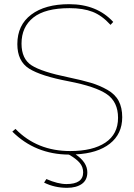

<svg xmlns="http://www.w3.org/2000/svg" viewBox="-20 -735 642 919"><path d="M565 -174Q565 -94 506 -47.5Q447 -1 342 4Q398 42 398 90Q398 127 371.5 145.5Q345 164 301 164Q241 164 191 139L202 122Q257 146 298 146Q378 146 378 90Q378 64 361.5 44.5Q345 25 310 5Q149 4 39 -105L54 -118Q157 -12 316 -12Q424 -12 484.5 -52.5Q545 -93 545 -171Q545 -247 491.5 -284Q438 -321 308 -346Q176 -371 119.5 -406.5Q63 -442 63 -524Q63 -615 129.5 -665Q196 -715 311 -715Q444 -715 522 -630L509 -616Q468 -661 423 -678.5Q378 -696 313 -696Q196 -696 139.5 -651Q83 -606 83 -526Q83 -453 131.5 -422Q180 -391 307 -365Q374 -351 415.5 -338.5Q457 -326 494 -305Q531 -284 548 -252Q565 -220 565 -174Z"/></svg>

Font: Raleway-v4020 Thin
Style: Regular
Weight: 250
Designer: Matt McInerney, Pablo Impallari, Rodrigo Fuenzalida
Foundry: Matt McInerney, Pablo Impallari, Rodrigo Fuenzalida
Version: Version 4.020;PS 004.020;hotconv 1.0.88;makeotf.lib2.5.64775